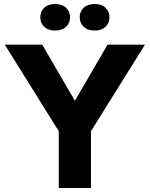

<svg xmlns="http://www.w3.org/2000/svg" viewBox="-20 -934 744 954"><path d="M272 0V-282.2L3.9 -711.9H189.9L352.1 -433.1L514.2 -711.9H700.2L432.1 -282.2V0ZM308.3 -800.8Q288.6 -782.2 253.9 -782.2Q219.2 -782.2 199.7 -800.8Q180.2 -819.3 180.2 -848.1Q180.2 -877 199.7 -895.5Q219.2 -914.1 253.9 -914.1Q288.6 -914.1 308.3 -895.5Q328.1 -877 328.1 -848.1Q328.1 -819.3 308.3 -800.8ZM504.4 -800.8Q484.9 -782.2 450.2 -782.2Q415.5 -782.2 395.8 -800.8Q376 -819.3 376 -848.1Q376 -877 395.8 -895.5Q415.5 -914.1 450.2 -914.1Q484.9 -914.1 504.4 -895.5Q523.9 -877 523.9 -848.1Q523.9 -819.3 504.4 -800.8Z"/></svg>

Font: Creato Display ExtraBold
Style: Regular
Weight: 800
Version: Version 1.000